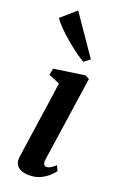

<svg xmlns="http://www.w3.org/2000/svg" viewBox="-164 -905 629 966"><g transform="rotate(20 150.0 -422.0)"><path d="M128 10Q103 10 85 2.5Q67 -5 58.2 -20Q49.5 -35 52 -57Q54.5 -76.5 59.2 -108.8Q64 -141 70 -183Q76 -225 83.2 -273.2Q90.5 -321.5 97.8 -372.8Q105 -424 112 -475L52.5 -500L59 -535L223 -559.5L246 -548L179.5 -94.5Q176.5 -76 181.5 -67.5Q186.5 -59 195.5 -59Q205.5 -59 216.2 -64.8Q227 -70.5 243.5 -85.5L256 -58Q250 -49 233.2 -32.8Q216.5 -16.5 190 -3.2Q163.5 10 128 10ZM190 -619.5Q173 -629 146 -648.2Q119 -667.5 89.8 -692.2Q60.5 -717 36 -741.5Q11.5 -766 -0.5 -785.5L77.5 -853.5L221.5 -644Z"/></g></svg>

Font: Merriweather 36pt SemiBold
Style: Italic
Weight: 600
Italic angle: -7.8°
Version: Version 2.101